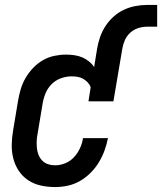

<svg xmlns="http://www.w3.org/2000/svg" viewBox="-20 -749 656 777"><path d="M203 8Q174 8 146 2Q118 -4 95 -19Q72 -34 56.5 -57Q41 -80 34 -107Q27 -134 27.5 -163Q28 -192 33 -221L53 -341Q57 -365 64 -388.5Q71 -412 83.5 -433.5Q96 -455 114 -474Q132 -493 154 -505.5Q176 -518 200 -523Q224 -528 247 -528Q265 -528 281.5 -525.5Q298 -523 312.5 -517Q327 -511 339.5 -501Q352 -491 361 -478L373 -552Q377 -576 385 -599Q393 -622 406.5 -643Q420 -664 439.5 -681.5Q459 -699 481.5 -709.5Q504 -720 528 -724.5Q552 -729 575 -729H616V-641H575Q558 -641 540 -635.5Q522 -630 507.5 -617Q493 -604 485.5 -587Q478 -570 475 -552L439 -339H338L347 -396Q343 -407 335 -415.5Q327 -424 316.5 -430Q306 -436 294 -438Q282 -440 269 -440Q248 -440 226 -432Q204 -424 188 -407.5Q172 -391 163.5 -369.5Q155 -348 152 -327L132 -207Q129 -192 128.5 -177.5Q128 -163 129.5 -148.5Q131 -134 136.5 -121Q142 -108 151.5 -98.5Q161 -89 174.5 -84.5Q188 -80 203 -80Q224 -80 244.5 -88.5Q265 -97 280 -113.5Q295 -130 304 -150Q313 -170 316 -190H417Q412 -165 403 -140Q394 -115 380 -92Q366 -69 346.5 -49.5Q327 -30 303.5 -16.5Q280 -3 254 2.5Q228 8 203 8Z"/></svg>

Font: Iosevka SS04 Semibold Oblique
Style: Regular
Weight: 600
Italic angle: -9°
Monospace: yes
Designer: Belleve Invis
Foundry: Belleve Invis
Version: Version 19.0.0; ttfautohint (v1.8.4)